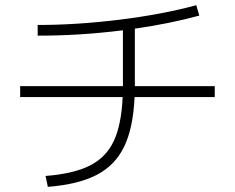

<svg xmlns="http://www.w3.org/2000/svg" viewBox="-20 -727 904 739"><path d="M452.1 -353.5H57.6V-395.5H453.1V-401.4V-610.4Q285.6 -589.4 125 -589.8V-630.9Q276.4 -630.9 441.7 -651.4Q606.9 -671.9 735.4 -707L747.1 -667Q634.8 -636.2 499 -616.7V-400.4V-395.5H806.6V-353.5H498Q492.7 -234.9 458 -162.8Q423.3 -90.8 352.5 -54Q281.7 -17.1 164.1 -7.8L155.3 -49.8Q262.7 -58.1 325.2 -89.4Q387.7 -120.6 417.5 -183.3Q447.3 -246.1 452.1 -353.5Z"/></svg>

Font: Pretendard GOV ExtraLight
Style: Regular
Weight: 200
Designer: Base glyphs from Inter by Rasmus Andersson; Hangeul glyphs from Noto Sans CJK(Source Han Sans) by Jang Soo-young and Kan
Foundry: Kil Hyung-jin
Version: Version 1.309